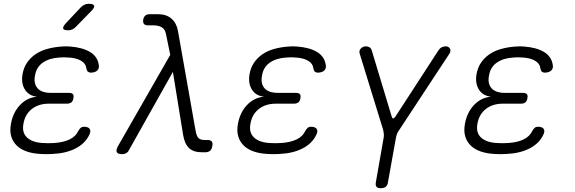

<svg xmlns="http://www.w3.org/2000/svg" viewBox="-20 -805 3040 1015"><path d="M502 -463Q504 -454 502 -446Q500 -438 494.5 -432.5Q489 -427 480 -424Q471 -421 460 -421Q455 -421 451.5 -422.5Q448 -424 445 -426Q442 -428 440 -432.5Q438 -437 437 -442Q434 -469 408.5 -484Q383 -499 341 -501Q330 -502 318 -502Q306 -502 295 -501Q241 -498 206.5 -474Q172 -450 165 -405Q157 -363 178.5 -338.5Q200 -314 250 -314H345Q360 -314 365.5 -307Q371 -300 368 -286Q366 -271 357.5 -264Q349 -257 335 -257H239Q184 -257 148 -228.5Q112 -200 104 -151Q95 -104 123 -78Q151 -52 206 -49Q221 -48 236 -48Q251 -48 266 -49Q315 -52 348 -68Q381 -84 394 -113Q397 -119 400.5 -123Q404 -127 407 -129.5Q410 -132 414.5 -133.5Q419 -135 423 -135Q435 -135 443 -132Q451 -129 454.5 -123Q458 -117 457.5 -109.5Q457 -102 452 -92Q430 -46 379 -20Q328 6 256 9Q241 10 225.5 10Q210 10 196 9Q153 7 120.5 -4.5Q88 -16 67.5 -36.5Q47 -57 39 -85.5Q31 -114 38 -151Q49 -211 86 -250Q123 -289 176 -294Q133 -298 112 -331Q91 -364 99 -412Q105 -447 122.5 -473Q140 -499 166.5 -517.5Q193 -536 228.5 -546Q264 -556 305 -559Q316 -560 328 -560Q340 -560 351 -559Q416 -554 455.5 -530.5Q495 -507 502 -463ZM381 -663Q371 -653 361.5 -649Q352 -645 340 -645Q317 -645 314 -654Q311 -663 328 -682L406 -765Q416 -775 426 -780Q436 -785 449 -785Q474 -785 477.5 -775Q481 -765 462 -746Z M662 -12Q657 -1 647.5 4.5Q638 10 626 10Q603 10 597.5 -0.5Q592 -11 604 -33L880 -515L857 -627Q852 -651 834.5 -661Q817 -671 792 -671H762Q747 -671 741 -678.5Q735 -686 737 -701Q740 -716 748.5 -723Q757 -730 773 -730H815Q860 -730 887 -706Q914 -682 921 -640L1014 -114Q1019 -85 1029.5 -75Q1040 -65 1061 -65H1076Q1093 -65 1099.5 -57Q1106 -49 1102 -32Q1100 -16 1090.5 -8Q1081 0 1065 0H1048Q1003 0 979.5 -22Q956 -44 948 -92L894 -425Z M1702 -463Q1704 -454 1702 -446Q1700 -438 1694.5 -432.5Q1689 -427 1680 -424Q1671 -421 1660 -421Q1655 -421 1651.5 -422.5Q1648 -424 1645 -426Q1642 -428 1640 -432.5Q1638 -437 1637 -442Q1634 -469 1608.5 -484Q1583 -499 1541 -501Q1530 -502 1518 -502Q1506 -502 1495 -501Q1441 -498 1406.5 -474Q1372 -450 1365 -405Q1357 -363 1378.5 -338.5Q1400 -314 1450 -314H1545Q1560 -314 1565.5 -307Q1571 -300 1568 -286Q1566 -271 1557.5 -264Q1549 -257 1535 -257H1439Q1384 -257 1348 -228.5Q1312 -200 1304 -151Q1295 -104 1323 -78Q1351 -52 1406 -49Q1421 -48 1436 -48Q1451 -48 1466 -49Q1515 -52 1548 -68Q1581 -84 1594 -113Q1597 -119 1600.5 -123Q1604 -127 1607 -129.5Q1610 -132 1614.5 -133.5Q1619 -135 1623 -135Q1635 -135 1643 -132Q1651 -129 1654.5 -123Q1658 -117 1657.5 -109.5Q1657 -102 1652 -92Q1630 -46 1579 -20Q1528 6 1456 9Q1441 10 1425.5 10Q1410 10 1396 9Q1353 7 1320.5 -4.5Q1288 -16 1267.5 -36.5Q1247 -57 1239 -85.5Q1231 -114 1238 -151Q1249 -211 1286 -250Q1323 -289 1376 -294Q1333 -298 1312 -331Q1291 -364 1299 -412Q1305 -447 1322.5 -473Q1340 -499 1366.5 -517.5Q1393 -536 1428.5 -546Q1464 -556 1505 -559Q1516 -560 1528 -560Q1540 -560 1551 -559Q1616 -554 1655.5 -530.5Q1695 -507 1702 -463Z M1993 190Q1976 190 1970 182Q1964 174 1967 158L2008 -76Q2010 -87 2009 -97.5Q2008 -108 2006 -117L1881 -523Q1879 -531 1881 -537.5Q1883 -544 1888 -549Q1893 -554 1899.5 -557Q1906 -560 1913 -560Q1925 -560 1933.5 -555Q1942 -550 1946 -536L2051 -188Q2054 -179 2058.5 -179Q2063 -179 2070 -188L2296 -536Q2305 -550 2315 -555Q2325 -560 2337 -560Q2344 -560 2349.5 -557Q2355 -554 2358 -549Q2361 -544 2361 -537.5Q2361 -531 2357 -523L2090 -117Q2083 -108 2079 -97.5Q2075 -87 2073 -76L2031 158Q2029 174 2019.5 182Q2010 190 1993 190Z M2902 -463Q2904 -454 2902 -446Q2900 -438 2894.5 -432.5Q2889 -427 2880 -424Q2871 -421 2860 -421Q2855 -421 2851.5 -422.5Q2848 -424 2845 -426Q2842 -428 2840 -432.5Q2838 -437 2837 -442Q2834 -469 2808.5 -484Q2783 -499 2741 -501Q2730 -502 2718 -502Q2706 -502 2695 -501Q2641 -498 2606.5 -474Q2572 -450 2565 -405Q2557 -363 2578.5 -338.5Q2600 -314 2650 -314H2745Q2760 -314 2765.5 -307Q2771 -300 2768 -286Q2766 -271 2757.5 -264Q2749 -257 2735 -257H2639Q2584 -257 2548 -228.5Q2512 -200 2504 -151Q2495 -104 2523 -78Q2551 -52 2606 -49Q2621 -48 2636 -48Q2651 -48 2666 -49Q2715 -52 2748 -68Q2781 -84 2794 -113Q2797 -119 2800.5 -123Q2804 -127 2807 -129.5Q2810 -132 2814.5 -133.5Q2819 -135 2823 -135Q2835 -135 2843 -132Q2851 -129 2854.5 -123Q2858 -117 2857.5 -109.5Q2857 -102 2852 -92Q2830 -46 2779 -20Q2728 6 2656 9Q2641 10 2625.5 10Q2610 10 2596 9Q2553 7 2520.5 -4.5Q2488 -16 2467.5 -36.5Q2447 -57 2439 -85.5Q2431 -114 2438 -151Q2449 -211 2486 -250Q2523 -289 2576 -294Q2533 -298 2512 -331Q2491 -364 2499 -412Q2505 -447 2522.5 -473Q2540 -499 2566.5 -517.5Q2593 -536 2628.5 -546Q2664 -556 2705 -559Q2716 -560 2728 -560Q2740 -560 2751 -559Q2816 -554 2855.5 -530.5Q2895 -507 2902 -463Z"/></svg>

Font: Maple Mono ExtraLight
Style: Italic
Weight: 275
Italic angle: -10°
Monospace: yes
Designer: subframe7536
Version: Version 7.000